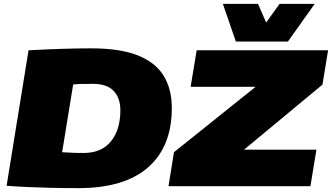

<svg xmlns="http://www.w3.org/2000/svg" viewBox="-20 -959 1710 989"><path d="M385 10Q306 10 242.5 8.5Q179 7 123.5 4.5Q68 2 14 -2L127 -700Q222 -705 301.5 -707.5Q381 -710 451 -710Q598 -710 689 -674Q780 -638 822.5 -569.5Q865 -501 865 -402Q865 -204 743 -97Q621 10 385 10ZM411 -171Q503 -171 551.5 -231Q600 -291 600 -391Q600 -454 565.5 -490.5Q531 -527 460 -527Q424 -527 400 -526.5Q376 -526 357 -524L300 -175Q321 -174 336 -173Q351 -172 368.5 -171.5Q386 -171 411 -171ZM848 0 876 -175 1297 -512H962L993 -700H1670L1641 -523L1237 -188H1610L1579 0ZM1601 -939 1463 -745H1195L1128 -939H1309L1351 -843L1420 -939Z"/></svg>

Font: Georama Expanded Black
Style: Italic
Weight: 900
Width: 7
Italic angle: -9°
Designer: Jean-Baptiste Levee
Foundry: Production Type
Version: Version 1.000